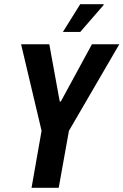

<svg xmlns="http://www.w3.org/2000/svg" viewBox="-20 -899 591 919"><path d="M131 0 179 -273 81 -687H216L266 -413H271L420 -687H551L310 -273L261 0ZM281 -746 364 -879H476V-875L364 -746Z"/></svg>

Font: Archivo ExtraCondensed
Style: Bold Italic
Weight: 700
Width: 2
Italic angle: -10°
Designer: Hector Gatti
Foundry: Omnibus-Type
Version: Version 2.001